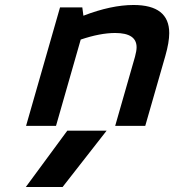

<svg xmlns="http://www.w3.org/2000/svg" viewBox="-20 -500 699 770"><path d="M220.7 -470.2H310.1L314.5 -437Q426.3 -480 515.6 -480Q658.7 -480 658.7 -367.2Q658.7 -330.6 643.1 -275.9L562.5 4.9H441.9L521.5 -272.9Q527.8 -296.4 527.8 -310.5Q527.8 -367.7 441.9 -367.7Q381.8 -367.7 303.7 -341.3L204.6 4.9H84.5ZM250 23.9H407.7L231 250H83.5Z"/></svg>

Font: Cantarell
Style: Bold Italic
Weight: 700
Italic angle: -16°
Designer: Dave Crossland
Version: Version 1.004